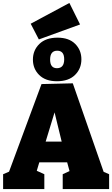

<svg xmlns="http://www.w3.org/2000/svg" viewBox="-20 -1275 758 1295"><path d="M471 -713 679 -116 716 -100V0H403V-100L449 -121L433 -180H245L228 -123L279 -100V0H1V-100L41 -117L260 -708ZM288 -320H396L348 -517ZM202 -873Q202 -936 245.5 -978.5Q289 -1021 368 -1021Q445 -1021 487 -979Q529 -937 529 -875Q529 -812 486 -769.5Q443 -727 364 -727Q287 -727 244.5 -769Q202 -811 202 -873ZM413 -875Q413 -933 366 -933Q318 -933 318 -873Q318 -815 364 -815Q413 -815 413 -875ZM520 -1110 242 -1009 187 -1115 448 -1255Z"/></svg>

Font: Bitter Pro Black
Style: Regular
Weight: 900
Designer: Sol Matas, and Bitter project Authors
Foundry: Sol Matas
Version: Version 1.010